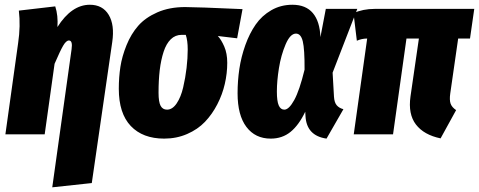

<svg xmlns="http://www.w3.org/2000/svg" viewBox="-20 -571 2036 816"><path d="M202.1 225.1 284.2 -361.8Q289.6 -398.9 272.9 -398.9Q261.2 -398.9 248.3 -376.7Q235.4 -354.5 211.9 -299.8L169.9 0H2.9L57.1 -388.2Q67.9 -461.4 60.1 -525.9L214.8 -543.9Q227.5 -504.9 224.1 -456.1Q284.2 -550.8 361.8 -550.8Q416 -550.8 441.9 -508.1Q467.8 -465.3 457 -392.1L370.1 207Z M677.7 18.1Q586.9 18.1 535.9 -35.4Q484.9 -88.9 484.9 -193.8Q484.9 -242.2 491.7 -286.9Q498.5 -331.5 517.8 -379.2Q537.1 -426.8 567.4 -461.4Q597.7 -496.1 648.9 -518.6Q700.2 -541 766.6 -541Q815.4 -541 1010.7 -532.2L987.8 -408.2L905.8 -418Q920.4 -402.3 933.1 -373.3Q945.8 -344.2 945.8 -304.2Q945.8 -259.3 935.5 -214.6Q925.3 -169.9 903.6 -127.7Q881.8 -85.4 851.1 -53.2Q820.3 -21 775.4 -1.5Q730.5 18.1 677.7 18.1ZM689.9 -105Q712.9 -105 731 -131.8Q749 -158.7 758.5 -199.7Q768.1 -240.7 772.9 -282.2Q777.8 -323.7 777.8 -360.8Q777.8 -398.9 769.5 -422.9H752Q725.1 -422.9 705.8 -404.1Q686.5 -385.3 675.3 -350.8Q664.1 -316.4 658.9 -273.4Q653.8 -230.5 653.8 -176.8Q653.8 -137.7 662.6 -121.3Q671.4 -105 689.9 -105Z M1222.7 -550.8Q1279.8 -550.8 1309.6 -515.4Q1339.4 -480 1341.8 -413.1L1364.7 -533.2H1498.5L1393.6 -262.2L1399.4 -160.2Q1400.9 -135.7 1410.9 -123.8Q1420.9 -111.8 1439.5 -106.9L1367.7 18.1Q1282.7 5.9 1278.3 -78.1L1277.3 -96.2Q1250 -39.1 1214.8 -10.5Q1179.7 18.1 1130.4 18.1Q1064.9 18.1 1027.3 -31.5Q989.7 -81.1 989.7 -174.8Q989.7 -227.5 997.3 -278.6Q1004.9 -329.6 1022.7 -379.4Q1040.5 -429.2 1066.7 -466.8Q1092.8 -504.4 1133.1 -527.6Q1173.3 -550.8 1222.7 -550.8ZM1237.8 -428.2Q1213.4 -428.2 1193.8 -382.3Q1174.3 -336.4 1165.5 -281.5Q1156.7 -226.6 1156.7 -182.1Q1156.7 -141.1 1164.6 -123Q1172.4 -105 1188.5 -105Q1208 -105 1230.5 -145.8Q1252.9 -186.5 1274.4 -274.9Q1274.9 -362.3 1266.8 -395.3Q1258.8 -428.2 1237.8 -428.2Z M1927.2 -407.2 1893.6 -173.8Q1889.6 -146 1895 -130.6Q1900.4 -115.2 1918.5 -103L1852.5 17.1Q1781.7 2.4 1747.8 -41.7Q1713.9 -85.9 1724.6 -161.1L1760.3 -407.2H1707.5L1650.4 0H1483.4L1540.5 -407.2H1539.6Q1518.1 -407.2 1496.6 -397.9L1482.4 -515.1Q1522.5 -533.2 1572.3 -533.2H1995.6L1977.5 -407.2Z"/></svg>

Font: Fira Sans Compressed ExtraBold
Style: Italic
Weight: 800
Width: 3
Italic angle: -8°
Designer: Carrois Corporate & Edenspiekermann AG
Foundry: Carrois Corporate GbR & Edenspiekermann AG
Version: Version 4.203;PS 004.203;hotconv 1.0.88;makeotf.lib2.5.64775